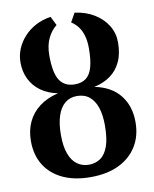

<svg xmlns="http://www.w3.org/2000/svg" viewBox="-91 -886 773 966"><g transform="rotate(-10 296.0 -403.5)"><path d="M294.5 11Q211 11 151.5 -17.2Q92 -45.5 60.2 -97Q28.5 -148.5 28.5 -219Q28.5 -274 48.8 -317Q69 -360 108.2 -389.8Q147.5 -419.5 204.5 -433Q154 -443 118.5 -468.8Q83 -494.5 64.2 -532.8Q45.5 -571 45.5 -618Q45.5 -654.5 59.2 -687.5Q73 -720.5 98.2 -748Q123.5 -775.5 158.2 -793.8Q193 -812 234.5 -818L257 -772.5Q244 -762.5 232.8 -748.5Q221.5 -734.5 212.8 -716.8Q204 -699 199.2 -676.8Q194.5 -654.5 194.5 -627.5Q194.5 -538 219.5 -500.2Q244.5 -462.5 296.5 -462.5Q331.5 -462.5 353.8 -479.2Q376 -496 386.5 -533Q397 -570 397 -630Q397 -665.5 389.2 -692.8Q381.5 -720 366.8 -739.8Q352 -759.5 331.5 -772.5L357 -818Q414 -810.5 456.5 -784.2Q499 -758 522.8 -719Q546.5 -680 546.5 -633.5Q546.5 -575 527 -533.8Q507.5 -492.5 472.5 -467.8Q437.5 -443 390 -433Q475.5 -416 519.5 -360.5Q563.5 -305 563.5 -223Q563.5 -151.5 530.5 -98.8Q497.5 -46 437.5 -17.5Q377.5 11 294.5 11ZM296 -52Q329.5 -52 355 -69.5Q380.5 -87 394.8 -126.8Q409 -166.5 409 -234Q409 -285.5 396.8 -323.2Q384.5 -361 359.2 -382Q334 -403 294.5 -403Q259.5 -403 234.2 -382.2Q209 -361.5 195.8 -321.5Q182.5 -281.5 182.5 -223.5Q182.5 -165.5 196.5 -127.5Q210.5 -89.5 236.2 -70.8Q262 -52 296 -52Z"/></g></svg>

Font: Merriweather 24pt
Style: Bold
Weight: 700
Designer: Eben Sorkin
Foundry: Eben Sorkin
Version: Version 2.100